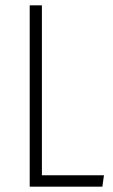

<svg xmlns="http://www.w3.org/2000/svg" viewBox="-20 -704 427 724"><path d="M138 -684V-43H372L366 0H92V-684Z"/></svg>

Font: Fira Sans Extra Condensed ExtraLight
Style: Regular
Weight: 275
Width: 1
Designer: Carrois Corporate & Edenspiekermann AG
Foundry: Carrois Corporate GbR & Edenspiekermann AG
Version: Version 4.203